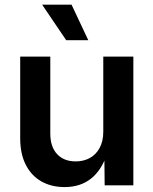

<svg xmlns="http://www.w3.org/2000/svg" viewBox="-20 -779 645 807"><path d="M251.5 7.3Q195.8 7.3 153.8 -16.6Q111.8 -40.5 88.4 -86.4Q64.9 -132.3 64.9 -197.8V-541H191.4V-217.3Q191.4 -162.1 220 -131.3Q248.5 -100.6 298.3 -100.6Q331.5 -100.6 357.7 -115Q383.8 -129.4 398.9 -157.5Q414.1 -185.5 414.1 -225.6V-541H540.5V0H419.9L418.5 -134.3H430.7Q407.2 -63.5 362.3 -28.1Q317.4 7.3 251.5 7.3ZM258.3 -609.9 157.2 -759.3H280.8L351.1 -609.9Z"/></svg>

Font: Inter 17pt SemiBold
Style: Regular
Weight: 600
Version: Version 4.001;git-66647c0bb